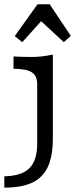

<svg xmlns="http://www.w3.org/2000/svg" viewBox="-45 -677 353 890"><path d="M127.4 -10.5V-287.1Q127.4 -325.8 102.4 -341.9Q77.4 -358.1 17.7 -358.1V-415.3Q58.1 -412.9 100 -412.9Q150.8 -412.9 200 -424.2V-36.3Q200 46 177 96Q154 146 104.8 169.4Q55.6 192.7 -25 192.7V140.3Q54.8 138.7 91.1 102.8Q127.4 66.9 127.4 -10.5ZM23.4 -509.7 129 -657.3H185.5L283.1 -510.5L250.8 -481.5L121.8 -600.8L175.8 -612.1L58.1 -481.5Z"/></svg>

Font: Playfair Micro SmCond SmLight
Style: Regular
Weight: 360
Width: 4
Designer: Claus Eggers Sørensen
Foundry: Claus Eggers Sørensen
Version: Version 2.100;Glyphs 3.2 (3219)